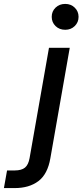

<svg xmlns="http://www.w3.org/2000/svg" viewBox="-137 -740 421 980"><path d="M196 -588Q166 -588 146.5 -607Q127 -626 127 -654Q127 -682 146.5 -701Q166 -720 196 -720Q225 -720 244.5 -701Q264 -682 264 -654Q264 -626 244.5 -607Q225 -588 196 -588ZM-117 220 -101 130H-62Q-27 130 -9.5 115.5Q8 101 14 67L113 -496H219L120 68Q106 149 59 184.5Q12 220 -62 220Z"/></svg>

Font: DeepMind Sans Medium
Style: Italic
Weight: 500
Italic angle: -10°
Designer: Jonny Pinhorn / Modifications: Colophon Foundry
Foundry: Colophon Foundry
Version: Version 1.002; ttfautohint (v1.8.2)